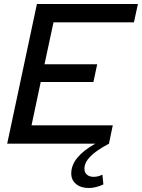

<svg xmlns="http://www.w3.org/2000/svg" viewBox="-20 -720 711 962"><path d="M425 222Q385 222 361 202Q337 182 337 149Q337 108 367 71Q397 34 457 0H16L165 -700H671L651 -608H248L203 -398H467L448 -309H184L138 -92H545L526 0Q463 33 433 63.5Q403 94 403 126Q403 144 415.5 155Q428 166 449 166Q472 166 493 155L498 204Q481 212 462.5 217Q444 222 425 222Z"/></svg>

Font: Red Hat Display SemiBold
Style: Italic
Weight: 600
Italic angle: -12°
Designer: Pentagram, MCKL
Foundry: Pentagram, MCKL
Version: Version 1.023